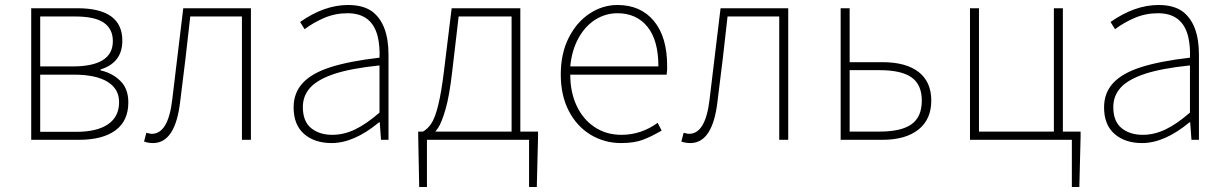

<svg xmlns="http://www.w3.org/2000/svg" viewBox="-20 -560 4912 769"><path d="M105 -527H290Q470 -527 470 -397Q470 -309 383 -282V-278Q429 -268 461.5 -236.5Q494 -205 494 -150Q494 -76 442.5 -38Q391 0 296 0H105ZM432 -395Q432 -444 396 -469Q360 -494 281 -494H141V-294H271Q432 -294 432 -395ZM457 -151Q457 -204 410.5 -232.5Q364 -261 276 -261H141V-32H285Q369 -32 413 -62.5Q457 -93 457 -151Z M557 7 566 -28 576 -26Q582 -24 588 -24Q654 -24 670 -162L692 -345L714 -527H985V0H949V-494H742Q736 -445 723 -326L702 -156Q683 13 593 13Q574 13 557 7Z M1156 -130Q1156 -188 1192.5 -227.5Q1229 -267 1304 -291Q1379 -315 1500 -329Q1502 -374 1493 -413Q1470 -507 1372 -507Q1322 -507 1278 -488Q1234 -469 1200 -443L1182 -472Q1279 -540 1374 -540Q1436 -540 1472 -513Q1536 -463 1536 -341V0H1506L1501 -70H1498Q1398 13 1308 13Q1240 13 1198 -23.5Q1156 -60 1156 -130ZM1500 -109V-298Q1385 -286 1319 -264Q1253 -242 1223 -209.5Q1193 -177 1193 -131Q1193 -74 1226 -47Q1259 -20 1311 -20Q1357 -20 1402 -41.5Q1447 -63 1500 -109Z M1690 189H1659L1655 -13V-33H2135V-13L2130 189H2099V0H1690ZM2029 -494H1817L1791 -272Q1780 -176 1764.5 -122.5Q1749 -69 1734.5 -47.5Q1720 -26 1701 -11L1674 -33Q1691 -42 1706 -63Q1738 -108 1758 -274L1789 -527H2064V-12H2029Z M2346 -20Q2290 -54 2258 -116Q2226 -178 2226 -262Q2226 -346 2258 -409Q2290 -472 2342 -506Q2394 -540 2453 -540Q2546 -540 2599 -476Q2652 -412 2652 -297V-281Q2652 -275 2650 -261H2264Q2264 -191 2289.5 -136.5Q2315 -82 2361.5 -51Q2408 -20 2469 -20Q2548 -20 2614 -68L2630 -37Q2589 -13 2554.5 0Q2520 13 2467 13Q2402 13 2346 -20ZM2453 -507Q2405 -507 2364 -481Q2323 -455 2296.5 -406.5Q2270 -358 2264 -294H2617Q2617 -399 2573 -453Q2529 -507 2453 -507Z M2709 7 2718 -28 2728 -26Q2734 -24 2740 -24Q2806 -24 2822 -162L2844 -345L2866 -527H3137V0H3101V-494H2894Q2888 -445 2875 -326L2854 -156Q2835 13 2745 13Q2726 13 2709 7Z M3347 -527H3383V-311H3514Q3609 -311 3659.5 -271.5Q3710 -232 3710 -157Q3710 -82 3658.5 -41Q3607 0 3514 0H3347ZM3672 -157Q3672 -221 3631 -250Q3590 -279 3503 -279H3383V-33H3503Q3590 -33 3631 -62.5Q3672 -92 3672 -157Z M4273 0H3865V-527H3901V-33H4201V-527H4237V-33H4308V-13L4303 189H4273Z M4402 -130Q4402 -188 4438.5 -227.5Q4475 -267 4550 -291Q4625 -315 4746 -329Q4748 -374 4739 -413Q4716 -507 4618 -507Q4568 -507 4524 -488Q4480 -469 4446 -443L4428 -472Q4525 -540 4620 -540Q4682 -540 4718 -513Q4782 -463 4782 -341V0H4752L4747 -70H4744Q4644 13 4554 13Q4486 13 4444 -23.5Q4402 -60 4402 -130ZM4746 -109V-298Q4631 -286 4565 -264Q4499 -242 4469 -209.5Q4439 -177 4439 -131Q4439 -74 4472 -47Q4505 -20 4557 -20Q4603 -20 4648 -41.5Q4693 -63 4746 -109Z"/></svg>

Font: Merged Yaku Han JP Thin
Style: Regular
Weight: 250
Designer: Ryoko NISHIZUKA 西塚涼子 (kana, bopomofo & ideographs); Paul D. Hunt (Latin, Greek & Cyrillic); Sandoll Communications 산돌커뮤니
Foundry: Adobe
Version: Version 2.004